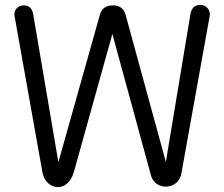

<svg xmlns="http://www.w3.org/2000/svg" viewBox="-20 -764 918 786"><path d="M116 -705C112 -730 99 -742 77 -742C57 -742 39 -728 39 -705C39 -702 39 -699 40 -696L154 -57C161 -21 188 2 217 2C243 2 271 -17 283 -62L440 -625L598 -46C607 -13 634 0 659 0C689 0 716 -20 722 -51L838 -696C839 -699 839 -702 839 -705C839 -728 821 -744 800 -744C776 -744 763 -730 759 -703L659 -101L494 -704C487 -729 470 -742 442 -742C414 -742 396 -729 389 -704L219 -100Z"/></svg>

Font: Numismatica Pro
Style: Regular
Weight: 400
Designer: Chris Hopkins
Foundry: Edward C. D. Hopkins
Version: Version 2.19D